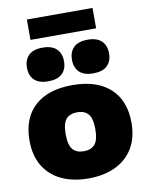

<svg xmlns="http://www.w3.org/2000/svg" viewBox="-105 -1070 893 1155"><g transform="rotate(-10 341.0 -492.0)"><path d="M341.5 11Q246 11 176 -22.5Q106 -56 68 -119.8Q30 -183.5 30 -274Q30 -411 111.2 -485Q192.5 -559 341.5 -559Q490 -559 571.5 -484.8Q653 -410.5 653 -274.5Q653 -183.5 614.8 -119.8Q576.5 -56 506.5 -22.5Q436.5 11 341.5 11ZM341.5 -155Q386 -155 409 -181.5Q432 -208 432 -274Q432 -340.5 408.8 -366.8Q385.5 -393 341.5 -393Q297 -393 274 -366.8Q251 -340.5 251 -274.5Q251 -208.5 273.8 -181.8Q296.5 -155 341.5 -155ZM479 -606.5Q422 -606.5 394 -633.8Q366 -661 366 -709Q366 -757 394 -784.5Q422 -812 479 -812Q536 -812 564.2 -784.5Q592.5 -757 592.5 -709Q592.5 -661 564.2 -633.8Q536 -606.5 479 -606.5ZM204 -606.5Q147 -606.5 119 -633.8Q91 -661 91 -709Q91 -757 119 -784.5Q147 -812 204 -812Q261 -812 289.2 -784.5Q317.5 -757 317.5 -709Q317.5 -661 289.2 -633.8Q261 -606.5 204 -606.5ZM141 -870.5V-995H542V-870.5Z"/></g></svg>

Font: Encode Sans SemiExpanded SemiExpanded Black
Style: Regular
Weight: 900
Width: 6
Designer: Multiple Designers
Foundry: Impallari Type
Version: Version 3.000; ttfautohint (v1.8.3) -l 8 -r 50 -G 200 -x 14 